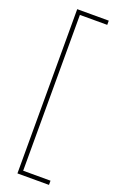

<svg xmlns="http://www.w3.org/2000/svg" viewBox="-190 -849 699 1115"><g transform="rotate(20 160.0 -291.5)"><path d="M275 216V190H106V-773H275V-799H80V216Z"/></g></svg>

Font: Noto Sans Sinhala Thin
Style: Regular
Weight: 100
Designer: Jelle Bosma - Monotype Design Team
Foundry: Monotype Imaging Inc.
Version: Version 2.006